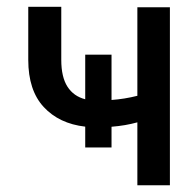

<svg xmlns="http://www.w3.org/2000/svg" viewBox="-20 -550 574 570"><path d="M311.1 -387.8V-253.2Q349.8 -256 387.8 -265.6V-528.4H484.4V0H387.8V-186.8Q369.7 -181.8 350.9 -178.6Q332 -175.4 311.1 -173.7V-112.2H233V-174Q155.5 -182.9 109.7 -232.4Q63.9 -282 63.9 -372.2V-529.8H161.9V-372.2Q161.9 -321.4 180.2 -292.8Q198.5 -264.2 233 -255.3V-387.8Z"/></svg>

Font: Inter UI
Style: Regular
Weight: 400
Designer: Rasmus Andersson
Foundry: rsms
Version: Version 2.2